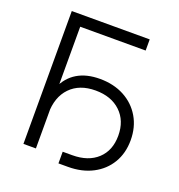

<svg xmlns="http://www.w3.org/2000/svg" viewBox="-136 -842 922 988"><g transform="rotate(20 325.0 -348.0)"><path d="M516.1 -727.5V-666.5H157.7V0H89.4V-727.5ZM293 32.7V-31.2H345.2Q432.6 -31.2 483.2 -78.1Q533.7 -125 533.7 -206.1Q533.7 -288.1 482.4 -336.7Q431.2 -385.3 345.2 -385.3Q257.3 -385.3 207 -333.3Q156.7 -281.2 156.7 -189.9H121.6Q121.6 -273.4 147 -331.3Q172.4 -389.2 222.4 -419.2Q272.5 -449.2 345.7 -449.2Q421.4 -449.2 479 -418.5Q536.6 -387.7 569.1 -332.8Q601.6 -277.8 601.6 -206.1Q601.6 -134.8 569.3 -81.1Q537.1 -27.3 479.2 2.7Q421.4 32.7 345.2 32.7Z"/></g></svg>

Font: Inter 20pt Light
Style: Regular
Weight: 300
Version: Version 4.001;git-66647c0bb